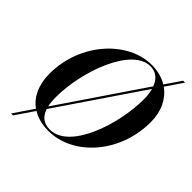

<svg xmlns="http://www.w3.org/2000/svg" viewBox="-250 -982 1233 1233"><g transform="rotate(45 367.0 -365.0)"><path d="M309 10C531.5 10 734 -212 734 -495C734 -593.5 695.5 -670 631.5 -715L710 -830H692.5L619.5 -723C580 -747 532.5 -760 478.5 -760C265.5 -760 53.5 -538 53.5 -255C53.5 -156 88.5 -79.5 151.5 -35L60 100H77.5L164 -27C203 -3 251.5 10 309 10ZM478.5 -747.5C533.5 -747.5 565.5 -714 582.5 -669L196.5 -100.5C191 -124 189 -151 189 -180C189 -412 309.5 -747.5 478.5 -747.5ZM599 -570C599 -338 488 -2.5 309 -2.5C250 -2.5 217.5 -33 201.5 -82L588.5 -651.5C595.5 -625.5 599 -597 599 -570Z"/></g></svg>

Font: Bodoni* 16pt Medium
Style: Italic
Weight: 500
Italic angle: -13°
Version: Version 2.3